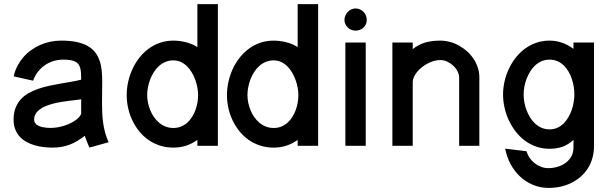

<svg xmlns="http://www.w3.org/2000/svg" viewBox="-20 -710 2975 935"><path d="M508.9 -17.2Q498.4 -40.1 492 -64.1Q485.5 -88 482.2 -112.3Q478.9 -136.5 477.8 -161.1Q476.8 -185.6 476.8 -209.4Q476.8 -222.3 477 -235.3Q477.1 -248.3 477.3 -261.5Q477.4 -274.6 477.6 -287.2Q477.8 -299.8 477.8 -311.8Q477.8 -340.2 475.2 -366.3Q472.7 -392.4 465.1 -414.6Q457.5 -436.7 443.7 -454.7Q429.9 -472.8 407.7 -485.6Q385.4 -498.5 353.3 -505.4Q321.2 -512.2 276.9 -512.2Q250.4 -512.2 224.6 -506.8Q198.7 -501.4 175.1 -490.8Q151.6 -480.3 130.6 -465.1Q109.6 -450 93 -430.6Q76.5 -411.2 64.4 -387.9Q52.2 -364.6 46.8 -338.1L141.1 -317.1Q149.7 -340.8 164.3 -359.8Q178.9 -378.8 197.9 -392Q217 -405.3 239.9 -412.5Q262.9 -419.6 288.1 -419.6Q308.8 -419.6 323.1 -417.2Q337.5 -414.7 347.2 -409.6Q356.8 -404.4 362.4 -396.6Q368 -388.8 370.9 -377.9Q373.8 -367 374.5 -353.2Q375.1 -339.4 375.3 -322Q352.8 -316.2 326.8 -311.8Q300.8 -307.4 273.3 -302.7Q245.8 -297.9 218.5 -292Q191.1 -286 165.9 -277.2Q140.6 -268.5 118.7 -256Q96.7 -243.6 80.7 -225.7Q64.7 -207.9 55.5 -183.8Q46.2 -159.8 46.2 -127.5Q46.2 -100.8 54.2 -80.3Q62.1 -59.9 76 -44.7Q89.9 -29.6 108.4 -19.2Q127 -8.9 148 -2.7Q169.1 3.5 191.7 6.2Q214.2 8.8 236.1 8.8Q259.6 8.8 280.1 5.1Q300.6 1.5 319.7 -5.7Q338.8 -12.9 356.6 -23.7Q374.5 -34.6 392.6 -48.6Q397.9 -33.9 403.6 -19.5Q409.3 -5.1 415.4 8.7ZM375.3 -156.2Q372.5 -147.5 364.5 -138.9Q356.5 -130.4 345.3 -122.7Q334 -115 319.9 -108.4Q305.8 -101.9 290 -97Q274.3 -92.2 257.8 -89.6Q241.2 -87 225.4 -87Q216 -87 206.5 -87.9Q197 -88.9 188.2 -90.7Q179.5 -92.5 171.8 -95.6Q164.1 -98.6 158.4 -103.1Q152.8 -107.6 149.5 -113.8Q146.2 -119.9 146.2 -127.5Q146.2 -143.4 153.7 -155.7Q161.1 -168.1 173.7 -177.4Q186.3 -186.8 203.1 -193.6Q219.9 -200.3 238.6 -205.2Q257.2 -210.1 276.9 -213.3Q296.6 -216.6 314.7 -218.9Q332.8 -221.3 348.5 -222.9Q364.3 -224.5 375.3 -226.3Z M1041 0V-689.9H941.2V-480.4Q929.5 -488.5 915.1 -494.5Q900.8 -500.6 885.4 -504.4Q870 -508.3 854.5 -510.3Q839.1 -512.2 824.3 -512.2Q789.5 -512.2 758.8 -501.6Q728.2 -490.9 703 -472.2Q677.8 -453.5 658.1 -428.2Q638.3 -402.9 624.9 -373.4Q611.4 -343.8 604.2 -311.7Q597 -279.6 597 -247.1Q597 -214.6 604.2 -183Q611.3 -151.4 624.9 -123Q638.4 -94.7 658 -70.6Q677.5 -46.4 702.8 -28.7Q728.1 -11 758.6 -1.1Q789.2 8.8 824.3 8.8Q840.4 8.8 855.9 6.5Q871.3 4.2 885.8 -0.4Q900.4 -5.1 914.2 -12.2Q928 -19.2 941.2 -28.7V0ZM696.7 -247.1Q696.7 -264.9 700.3 -284.3Q704 -303.7 711 -322.5Q718.1 -341.3 728.8 -358.3Q739.6 -375.3 753.7 -388.1Q767.9 -401 785.6 -408.5Q803.4 -416 824.3 -416Q844 -416 860.8 -408.2Q877.5 -400.3 890.9 -387.1Q904.3 -373.8 914.4 -356.6Q924.4 -339.5 931.2 -320.7Q937.9 -301.9 941.3 -282.8Q944.7 -263.8 944.7 -247.1Q944.7 -229.7 941.6 -211Q938.4 -192.3 931.9 -174.4Q925.4 -156.5 915.4 -140.7Q905.5 -124.9 892.2 -112.8Q878.9 -100.8 862 -93.8Q845 -86.8 824.3 -86.8Q804 -86.8 786.5 -93.7Q768.9 -100.6 754.8 -112.5Q740.6 -124.4 729.7 -140.1Q718.8 -155.9 711.6 -173.7Q704.3 -191.6 700.5 -210.4Q696.7 -229.2 696.7 -247.1Z M1529.3 0V-689.9H1429.5V-480.4Q1417.8 -488.5 1403.4 -494.5Q1389.1 -500.6 1373.7 -504.4Q1358.3 -508.3 1342.8 -510.3Q1327.3 -512.2 1312.6 -512.2Q1277.7 -512.2 1247.1 -501.6Q1216.5 -490.9 1191.3 -472.2Q1166.1 -453.5 1146.3 -428.2Q1126.6 -402.9 1113.1 -373.4Q1099.7 -343.8 1092.5 -311.7Q1085.3 -279.6 1085.3 -247.1Q1085.3 -214.6 1092.4 -183Q1099.6 -151.4 1113.1 -123Q1126.7 -94.7 1146.2 -70.6Q1165.8 -46.4 1191.1 -28.7Q1216.4 -11 1246.9 -1.1Q1277.4 8.8 1312.6 8.8Q1328.7 8.8 1344.1 6.5Q1359.6 4.2 1374.1 -0.4Q1388.7 -5.1 1402.5 -12.2Q1416.3 -19.2 1429.5 -28.7V0ZM1185 -247.1Q1185 -264.9 1188.6 -284.3Q1192.3 -303.7 1199.3 -322.5Q1206.3 -341.3 1217.1 -358.3Q1227.8 -375.3 1242 -388.1Q1256.2 -401 1273.9 -408.5Q1291.7 -416 1312.6 -416Q1332.3 -416 1349.1 -408.2Q1365.8 -400.3 1379.2 -387.1Q1392.6 -373.8 1402.6 -356.6Q1412.7 -339.5 1419.4 -320.7Q1426.2 -301.9 1429.6 -282.8Q1433 -263.8 1433 -247.1Q1433 -229.7 1429.8 -211Q1426.7 -192.3 1420.2 -174.4Q1413.7 -156.5 1403.7 -140.7Q1393.8 -124.9 1380.5 -112.8Q1367.2 -100.8 1350.2 -93.8Q1333.3 -86.8 1312.6 -86.8Q1292.3 -86.8 1274.8 -93.7Q1257.2 -100.6 1243.1 -112.5Q1228.9 -124.4 1218 -140.1Q1207.1 -155.9 1199.9 -173.7Q1192.6 -191.6 1188.8 -210.4Q1185 -229.2 1185 -247.1Z M1761 -502.9H1661.9V0H1761ZM1766 -613Q1766 -624 1761.9 -634.2Q1757.7 -644.4 1750.3 -652.1Q1743 -659.7 1733 -664.3Q1723 -668.8 1711.7 -668.8Q1700.7 -668.8 1690.8 -664.3Q1680.9 -659.7 1673.6 -652.1Q1666.2 -644.4 1661.8 -634.2Q1657.4 -624 1657.4 -613Q1657.4 -602.1 1661.8 -592.5Q1666.2 -583 1673.7 -575.9Q1681.2 -568.8 1691 -564.8Q1700.8 -560.8 1711.7 -560.8Q1723 -560.8 1733 -564.8Q1743 -568.7 1750.3 -575.9Q1757.7 -583 1761.9 -592.5Q1766 -602.1 1766 -613Z M1890.8 -502.9V0H1989.9V-308.6Q1989.9 -322.1 1996 -335.5Q2002 -348.8 2012.1 -361Q2022.2 -373.2 2035.5 -383.5Q2048.8 -393.7 2063.7 -401.4Q2078.5 -409.2 2093.9 -413.4Q2109.3 -417.6 2123.2 -417.6Q2141.2 -417.6 2157.8 -409.9Q2174.3 -402.2 2187.3 -390Q2200.3 -377.8 2208.2 -362.3Q2216 -346.8 2216 -330.9V0H2314.3V-333.7Q2314.3 -357.6 2307.1 -379.9Q2299.9 -402.2 2287 -422.1Q2274.1 -442 2256.2 -458.4Q2238.4 -474.9 2217.2 -486.9Q2196 -498.9 2172 -505.6Q2148 -512.2 2123.2 -512.2Q2102.2 -512.2 2083.9 -509.8Q2065.5 -507.3 2049.3 -502.4Q2033 -497.6 2018.4 -489.7Q2003.7 -481.9 1989.9 -470.7V-502.9Z M2872.7 -502.9H2772.7V-472Q2760.2 -481.5 2746.4 -489Q2732.6 -496.5 2717.8 -501.7Q2702.9 -506.9 2687.5 -509.6Q2672.2 -512.2 2656 -512.2Q2621.5 -512.2 2591.1 -501.6Q2560.7 -490.9 2535.7 -472.4Q2510.7 -453.8 2491 -428.5Q2471.3 -403.2 2457.8 -374.2Q2444.2 -345.1 2437 -313.4Q2429.8 -281.6 2429.8 -250Q2429.8 -218.2 2436.9 -186.1Q2444 -154 2457.7 -124.6Q2471.4 -95.2 2491 -69.8Q2510.5 -44.3 2535.7 -25.5Q2560.8 -6.7 2591.1 3.9Q2621.3 14.5 2656 14.5Q2673.5 14.5 2689.2 12.1Q2704.9 9.8 2719.3 4.6Q2733.7 -0.6 2746.9 -9Q2760.1 -17.4 2772.7 -29V8.2Q2772.7 33.8 2761.8 52.6Q2750.9 71.5 2733.4 84Q2715.9 96.5 2694 102.6Q2672.1 108.8 2650 108.8Q2631.9 108.8 2614.9 102.4Q2597.9 96.1 2583.7 85Q2569.5 73.8 2559.3 58.8Q2549 43.8 2544.3 26.6L2440.2 13.9Q2447.5 53.5 2466 88.2Q2484.5 122.9 2511.9 149Q2539.4 175 2575 190Q2610.5 205.1 2651.5 205.1Q2681.8 205.1 2710 198.9Q2738.1 192.7 2762.5 180.6Q2787 168.5 2807.4 150.8Q2827.8 133.1 2842.4 110.4Q2856.9 87.7 2864.8 60Q2872.7 32.2 2872.7 0.4ZM2777.1 -250Q2777.1 -232.6 2773.8 -213.2Q2770.6 -193.8 2764.2 -174.8Q2757.7 -155.8 2747.8 -138.8Q2737.9 -121.8 2724.4 -108.6Q2710.9 -95.4 2693.8 -87.7Q2676.7 -80 2656 -80Q2635.1 -80 2617.5 -87.6Q2600 -95.2 2586 -108.1Q2572.1 -120.9 2561.6 -137.9Q2551.1 -154.9 2544 -173.8Q2536.9 -192.7 2533.4 -212.3Q2530 -231.9 2530 -250Q2530 -267.9 2533.4 -287.3Q2536.9 -306.7 2544 -325.5Q2551.1 -344.3 2561.6 -361.5Q2572.1 -378.6 2586 -391.5Q2600 -404.3 2617.5 -412Q2635.1 -419.6 2656 -419.6Q2677.3 -419.6 2694.6 -412Q2711.9 -404.3 2725.4 -391.4Q2738.9 -378.4 2748.6 -361.4Q2758.4 -344.4 2764.7 -325.6Q2771.1 -306.8 2774.1 -287.3Q2777.1 -267.7 2777.1 -250Z"/></svg>

Font: Saysettha
Style: Regular
Weight: 400
Designer: John M. Durdin
Foundry: Lao Script for Windows
Version: Version 2.201